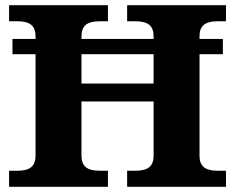

<svg xmlns="http://www.w3.org/2000/svg" viewBox="-20 -720 906 740"><path d="M28 -570V-511H117V-120C117 -80 96 -62 48 -62H15V0H396V-62H363C315 -62 294 -80 294 -120V-329H572V-120C572 -80 551 -62 503 -62H470V0H851V-62H818C770 -62 749 -80 749 -120V-511H839V-570H749V-580C749 -620 770 -638 818 -638H851V-700H470V-638H503C551 -638 572 -620 572 -580V-570H294V-580C294 -620 315 -638 363 -638H396V-700H15V-638H48C96 -638 117 -620 117 -580V-570ZM294 -398V-511H572V-398Z"/></svg>

Font: LT Superior Serif ExtraBold
Style: Regular
Weight: 800
Designer: Daniel Lyons
Foundry: LyonsType
Version: Version 2.120;FEAKit 1.0